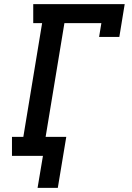

<svg xmlns="http://www.w3.org/2000/svg" viewBox="-20 -755 640 930"><path d="M162 155 188 0H38V-92H93L184 -643H141V-735H584L558 -576H460L471 -643H292L201 -92H301L260 155Z"/></svg>

Font: Iosevka Slab SmBdExObl
Style: Regular
Weight: 600
Width: 7
Italic angle: -9°
Monospace: yes
Designer: Belleve Invis
Foundry: Belleve Invis
Version: Version 11.1.0; ttfautohint (v1.8.3)